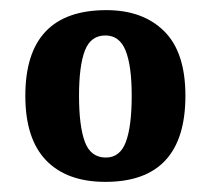

<svg xmlns="http://www.w3.org/2000/svg" viewBox="-20 -739 415 379"><path d="M188 -380Q112 -380 71 -422.5Q30 -465 30 -550Q30 -719 190 -719Q262 -719 304 -677.5Q346 -636 346 -550Q346 -380 188 -380ZM189 -428Q217 -428 228.5 -459Q240 -490 240 -550Q240 -609 228 -639Q216 -669 188 -669Q159 -669 147.5 -639Q136 -609 136 -550Q136 -490 147.5 -459Q159 -428 189 -428Z"/></svg>

Font: Noto Serif Khmer ExtraCondensed ExtraBold
Style: Regular
Weight: 800
Width: 2
Designer: Danh Hong and the Monotype Design Team
Foundry: Monotype Imaging Inc.
Version: Version 2.004; ttfautohint (v1.8.4.7-5d5b)